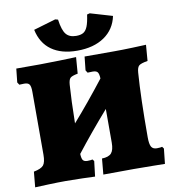

<svg xmlns="http://www.w3.org/2000/svg" viewBox="-94 -955 936 1041"><g transform="rotate(-10 374.5 -434.0)"><path d="M731 -92 739 -81 730 2Q715 2 667.5 1Q620 0 558 0L391 1L399 -86Q436 -87 451 -104Q466 -121 466 -162V-347Q368 -235 287 -131Q288 -105 295 -96Q302 -87 319 -87Q330 -87 337.5 -88Q345 -89 347 -90L355 -80L345 4Q325 3 275.5 1.5Q226 0 183 0Q144 0 88 2Q32 4 15 5L23 -80Q64 -88 77 -104Q90 -120 90 -162V-508Q90 -538 82.5 -548.5Q75 -559 54 -559L27 -558L18 -572L26 -647H157Q194 -647 263.5 -649Q333 -651 356 -652L349 -562Q316 -556 307 -546.5Q298 -537 296 -510Q290 -428 288 -299Q375 -398 466 -515Q465 -540 458 -549.5Q451 -559 431 -559L403 -558L394 -572L402 -647H564Q610 -647 665 -649Q720 -651 741 -652L734 -564Q697 -558 686 -548.5Q675 -539 673 -510Q663 -375 663 -156Q663 -119 671.5 -104Q680 -89 702 -89Q713 -89 721 -90Q729 -91 731 -92ZM158 -837 280 -873 295 -869Q303 -810 321.5 -787.5Q340 -765 377 -765Q402 -765 416.5 -773.5Q431 -782 440 -804Q449 -826 455 -869L470 -873L592 -837Q577 -765 518.5 -725Q460 -685 369 -685Q282 -685 228 -723.5Q174 -762 158 -837Z"/></g></svg>

Font: Alegreya SC Black
Style: Regular
Weight: 900
Designer: Juan Pablo del Peral
Foundry: Huerta Tipografica
Version: Version 2.007; ttfautohint (v1.6)